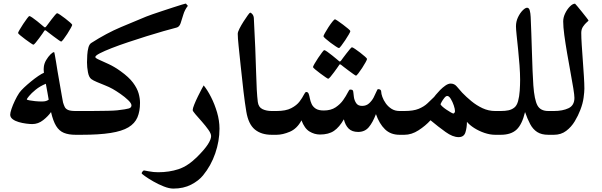

<svg xmlns="http://www.w3.org/2000/svg" viewBox="-20 -761 3399 1084"><path d="M467.3 -67.4Q467.3 -57.6 465.1 -41.5Q462.9 -25.4 455.6 -12.7Q448.2 0 431.6 0H406.7Q367.2 0 340.6 -11Q314 -22 296.9 -49.8Q279.8 -77.6 268.1 -128.4Q252.4 -105.5 224.1 -83Q195.8 -60.5 162.1 -60.5Q148.4 -60.5 127.4 -63.2Q106.4 -65.9 85.9 -71.8Q65.4 -77.6 51.5 -88.1Q37.6 -98.6 37.6 -113.8Q37.6 -124.5 44.9 -146.2Q52.2 -168 64 -192.6Q75.7 -217.3 88.4 -236.3Q97.2 -249 115.2 -266.1Q133.3 -283.2 154.8 -300.8Q176.3 -318.4 196 -331.8Q215.8 -345.2 228 -350.1Q227.5 -355.5 227.1 -359.9Q226.6 -364.3 226.6 -370.1Q226.6 -377.9 227.5 -383.3Q229.5 -402.8 240.7 -421.9Q252 -440.9 265.1 -453.9Q278.3 -466.8 285.6 -466.8Q286.6 -466.8 289.6 -450.9Q292.5 -435.1 296.6 -410.4Q300.8 -385.7 304.7 -359.9Q311.5 -321.3 318.1 -283Q324.7 -244.6 329.6 -217Q334.5 -189.5 335.9 -182.6Q340.3 -168 345.5 -157.2Q350.6 -146.5 364 -140.4Q377.4 -134.3 406.7 -134.3H431.6Q448.2 -134.3 455.6 -121.8Q462.9 -109.4 465.1 -93.5Q467.3 -77.6 467.3 -67.4ZM254.9 -198.2Q252 -213.9 247.8 -239Q243.7 -264.2 238.8 -288.1Q205.6 -274.4 181.4 -254.6Q157.2 -234.9 144.3 -219Q131.3 -203.1 131.3 -200.2Q131.3 -197.3 145 -194.6Q158.7 -191.9 178.2 -189.9Q197.8 -188 215.3 -188Q231.4 -188 239.7 -190.7Q248 -193.4 254.9 -198.2ZM387.7 -620.6Q387.7 -617.2 379.4 -602.3Q371.1 -587.4 359.9 -569.8Q348.6 -552.2 338.6 -539.3Q328.6 -526.4 325.2 -526.4Q322.8 -526.4 310.3 -535.2Q297.9 -543.9 282.2 -555.7Q266.6 -567.4 254.9 -576.4Q243.2 -585.4 242.2 -586.4Q237.3 -590.3 234.4 -590.3Q231.9 -590.3 228.5 -584.5Q228 -583.5 220.2 -572Q212.4 -560.5 201.4 -545.9Q190.4 -531.2 181.2 -520Q171.9 -508.8 168 -508.8Q166 -508.8 152.6 -517.8Q139.2 -526.9 122.8 -539.1Q106.4 -551.3 94.2 -561.5Q82 -571.8 82 -574.7Q82 -578.1 90.8 -593.3Q99.6 -608.4 111.3 -626.2Q123 -644 133.1 -657.2Q143.1 -670.4 145.5 -670.4Q149.9 -670.4 162.6 -661.6Q175.3 -652.8 189.7 -641.4Q204.1 -629.9 214.8 -620.6Q225.6 -611.3 226.6 -610.8Q231.9 -606.4 233.9 -606.4Q237.3 -606.4 242.2 -613.3Q243.2 -614.3 251.5 -625.5Q259.8 -636.7 270.5 -650.9Q281.2 -665 290.5 -675.8Q299.8 -686.5 302.2 -686.5Q306.2 -686.5 319.6 -677.5Q333 -668.5 348.9 -656.2Q364.7 -644 376.2 -633.8Q387.7 -623.5 387.7 -620.6Z M1041 -728.5Q1022.9 -705.6 1014.9 -678.2Q1006.8 -650.9 999.8 -630.1Q992.7 -609.4 977.5 -605.5Q948.2 -598.1 903.3 -585.2Q858.4 -572.3 806.6 -556.2Q754.9 -540 703.9 -522.9Q652.8 -505.9 610.8 -489.5Q568.8 -473.1 543.5 -460Q518.1 -446.8 518.1 -439Q518.1 -433.1 539.8 -423.6Q561.5 -414.1 594.5 -398.7Q627.4 -383.3 661.1 -358.9Q707.5 -325.7 731 -294.2Q754.4 -262.7 762.5 -234.1Q770.5 -205.6 770.5 -180.7Q770.5 -132.8 755.9 -98.4Q741.2 -64 705.1 -42.2Q668.9 -20.5 604.2 -10.3Q539.6 0 439.5 0H416Q391.1 0 385.3 -18.1Q379.4 -36.1 379.4 -67.4Q379.4 -101.1 385.3 -117.7Q391.1 -134.3 416 -134.3H439.5Q475.6 -134.3 515.4 -134.5Q555.2 -134.8 589.4 -135.5Q623.5 -136.2 642.1 -138.2Q692.9 -144 707.5 -148.7Q722.2 -153.3 722.2 -166Q722.2 -177.7 703.6 -195.6Q685.1 -213.4 660.2 -230.7Q635.3 -248 616.2 -258.8Q596.2 -270 572 -279.5Q547.9 -289.1 527.1 -297.9Q506.3 -306.6 495.6 -314.5Q481.9 -324.7 476.6 -353Q471.2 -381.3 471.2 -409.2Q471.2 -428.2 472.7 -450.9Q474.1 -473.6 479.2 -492.7Q484.4 -511.7 495.6 -518.6Q581.5 -573.7 662.8 -607.9Q744.1 -642.1 805.7 -667.5Q815.9 -671.9 840.8 -680.4Q865.7 -689 896.7 -699.2Q927.7 -709.5 957 -719Q986.3 -728.5 1006.1 -734.6Q1025.9 -740.7 1027.8 -740.7Q1031.2 -740.7 1033.4 -736.3Q1035.6 -731.9 1041 -728.5Z M1219.2 -34.2Q1219.2 35.2 1195.3 104.7Q1171.4 174.3 1126.5 229Q1102.1 259.3 1059.1 281.5Q1016.1 303.7 958.5 303.7Q935.1 303.7 904.8 291.7Q874.5 279.8 845.9 263.4Q817.4 247.1 798.6 233.6Q779.8 220.2 779.8 217.3Q779.8 213.4 784.7 207.3Q789.6 201.2 793 201.2Q794.9 201.2 820.6 206.3Q846.2 211.4 873 211.4Q935.5 211.4 988 194.1Q1040.5 176.8 1093.3 124.5Q1135.3 82.5 1153.6 54Q1171.9 25.4 1171.9 7.3Q1171.9 -6.8 1156.2 -28.8Q1140.6 -50.8 1119.9 -74.2Q1099.1 -97.7 1083.5 -115.7Q1067.9 -133.8 1067.9 -139.6Q1067.9 -148.9 1076.7 -170.7Q1085.4 -192.4 1097.4 -216.8Q1109.4 -241.2 1118.9 -259Q1128.4 -276.9 1129.9 -278.8Q1150.9 -253.4 1171.4 -213.1Q1191.9 -172.9 1205.6 -126.2Q1219.2 -79.6 1219.2 -34.2Z M1569.3 -71.3Q1569.3 -31.7 1559.6 -15.9Q1549.8 0 1536.6 0H1513.7Q1455.1 0 1418.7 -30Q1382.3 -60.1 1370.6 -130.9Q1362.8 -177.2 1354.7 -245.1Q1346.7 -313 1338.4 -393.6Q1332 -456.1 1327.1 -502Q1322.3 -547.9 1322.3 -570.3Q1322.3 -580.1 1332 -599.4Q1341.8 -618.7 1355 -639.4Q1368.2 -660.2 1378.9 -674.8Q1389.6 -689.5 1392.1 -689.5Q1397.9 -689.5 1405 -680.7Q1412.1 -671.9 1413.1 -659.2Q1422.9 -473.1 1425.8 -356.4Q1428.7 -239.7 1435.5 -185.5Q1439.5 -155.8 1461.7 -145Q1483.9 -134.3 1513.7 -134.3H1536.6Q1551.3 -134.3 1560.3 -121.6Q1569.3 -108.9 1569.3 -71.3Z M2290 -61.5Q2290 -51.3 2289.6 -36.6Q2289.1 -22 2283.2 -11Q2277.3 0 2260.7 0H2235.8Q2185.5 0 2153.6 -31Q2121.6 -62 2102.5 -116.7Q2084.5 -69.3 2062 -42.7Q2039.6 -16.1 2002 -16.1Q1967.3 -16.1 1948.2 -35.2Q1929.2 -54.2 1921.4 -87.4Q1896 -43 1865.7 -22.2Q1835.4 -1.5 1786.6 -1.5Q1755.4 -1.5 1727.3 -18.6Q1699.2 -35.6 1682.1 -81.5Q1657.2 -34.7 1616.5 -17.3Q1575.7 0 1541.5 0H1518.1Q1501.5 0 1493.7 -11Q1485.8 -22 1483.6 -36.6Q1481.4 -51.3 1481.4 -61.5Q1481.4 -71.8 1483.6 -89.1Q1485.8 -106.4 1493.7 -120.4Q1501.5 -134.3 1518.1 -134.3H1541.5Q1593.8 -134.3 1624.5 -150.4Q1655.3 -166.5 1671.4 -188Q1687.5 -209.5 1695.3 -225.6Q1703.1 -241.7 1709 -241.7Q1718.8 -241.7 1722.7 -231.2Q1726.6 -220.7 1729.5 -205.1Q1732.4 -189.5 1739.5 -173.8Q1746.6 -158.2 1762.5 -147.7Q1778.3 -137.2 1808.1 -137.2Q1848.1 -137.2 1874.8 -155Q1901.4 -172.9 1917.7 -196.3Q1934.1 -219.7 1942.9 -237.5Q1951.7 -255.4 1956.1 -255.4Q1967.8 -255.4 1971.2 -251.5Q1974.6 -247.6 1975.1 -237.8Q1975.6 -231 1978 -212.9Q1980.5 -194.8 1990.7 -179Q2001 -163.1 2024.4 -163.1Q2047.9 -163.1 2063.7 -177.5Q2079.6 -191.9 2089.4 -210.4Q2099.1 -229 2105 -243.4Q2110.8 -257.8 2114.3 -257.8Q2132.3 -257.8 2132.3 -242.7Q2132.3 -231.9 2138.7 -213.9Q2145 -195.8 2158 -177.5Q2170.9 -159.2 2190.4 -146.7Q2210 -134.3 2235.8 -134.3H2260.7Q2277.3 -134.3 2283.2 -120.4Q2289.1 -106.4 2289.6 -89.1Q2290 -71.8 2290 -61.5ZM1958 -585.4Q1958 -581.5 1949.5 -566.7Q1940.9 -551.8 1929 -533.9Q1917 -516.1 1907 -502.9Q1897 -489.7 1893.6 -489.7Q1889.6 -489.7 1876 -498.8Q1862.3 -507.8 1845.9 -520Q1829.6 -532.2 1817.9 -542.7Q1806.2 -553.2 1806.2 -556.2Q1806.2 -559.6 1814.5 -574.7Q1822.8 -589.8 1834.5 -607.7Q1846.2 -625.5 1856.7 -638.7Q1867.2 -651.9 1871.6 -651.9Q1873.5 -651.9 1887 -643.1Q1900.4 -634.3 1916.7 -621.8Q1933.1 -609.4 1945.6 -598.9Q1958 -588.4 1958 -585.4ZM2052.2 -428.2Q2052.2 -424.3 2044.2 -409.7Q2036.1 -395 2024.7 -377.4Q2013.2 -359.9 2003.2 -346.9Q1993.2 -334 1989.7 -334Q1987.8 -334 1975.1 -342.8Q1962.4 -351.6 1947 -363.3Q1931.6 -375 1919.7 -384Q1907.7 -393.1 1907.2 -394Q1902.3 -397.9 1898.9 -397.9Q1897 -397.9 1893.6 -392.1Q1893.1 -391.1 1885 -379.6Q1877 -368.2 1866.2 -353.5Q1855.5 -338.9 1845.9 -327.6Q1836.4 -316.4 1833 -316.4Q1830.6 -316.4 1817.4 -325.4Q1804.2 -334.5 1787.8 -346.7Q1771.5 -358.9 1759.3 -369.1Q1747.1 -379.4 1747.1 -382.3Q1747.1 -385.7 1755.6 -400.9Q1764.2 -416 1776.1 -433.8Q1788.1 -451.7 1798.1 -464.8Q1808.1 -478 1810.1 -478Q1814.9 -478 1827.4 -469.2Q1839.8 -460.4 1854.5 -448.7Q1869.1 -437 1879.9 -428Q1890.6 -418.9 1891.1 -418.5Q1896.5 -413.6 1898.4 -413.6Q1902.3 -413.6 1907.2 -420.9Q1907.7 -421.9 1916 -433.1Q1924.3 -444.3 1935.3 -458.5Q1946.3 -472.7 1955.3 -483.4Q1964.4 -494.1 1966.8 -494.1Q1970.7 -494.1 1984.1 -485.1Q1997.6 -476.1 2013.4 -463.9Q2029.3 -451.7 2040.8 -441.4Q2052.2 -431.2 2052.2 -428.2Z M2835.9 -67.4Q2835.9 -57.6 2833.7 -41.5Q2831.5 -25.4 2824 -12.7Q2816.4 0 2799.8 0H2775.4Q2746.6 0 2715.1 -10.7Q2683.6 -21.5 2657.2 -38.3Q2630.9 -55.2 2616.2 -73.2Q2616.2 -41.5 2607.9 -14.2Q2599.6 13.2 2569.3 13.2Q2536.1 13.2 2495.6 -15.9Q2455.1 -44.9 2410.6 -82Q2382.3 -50.8 2343 -25.4Q2303.7 0 2263.2 0H2239.7Q2223.1 0 2215.3 -12.7Q2207.5 -25.4 2205.3 -41.5Q2203.1 -57.6 2203.1 -67.4Q2203.1 -77.6 2205.3 -93.5Q2207.5 -109.4 2215.3 -121.8Q2223.1 -134.3 2239.7 -134.3H2263.2Q2314 -134.3 2344 -146.7Q2374 -159.2 2393.3 -177.5Q2412.6 -195.8 2430.7 -213.4Q2431.6 -214.8 2441.2 -226.6Q2450.7 -238.3 2464.8 -252.7Q2479 -267.1 2494.9 -278.1Q2510.7 -289.1 2524.4 -289.1Q2545.4 -289.1 2558.8 -272.9Q2572.3 -256.8 2589.4 -237.8Q2612.3 -213.9 2641.4 -189.9Q2670.4 -166 2704.3 -150.1Q2738.3 -134.3 2775.4 -134.3H2799.8Q2816.4 -134.3 2824 -121.8Q2831.5 -109.4 2833.7 -93.5Q2835.9 -77.6 2835.9 -67.4ZM2548.8 -133.3Q2548.8 -145.5 2542 -165.8Q2535.2 -186 2525.1 -202.6Q2515.1 -219.2 2504.9 -219.2Q2497.6 -219.2 2488.8 -208.3Q2480 -197.3 2473.6 -186Q2467.3 -174.8 2467.3 -173.3Q2467.3 -168.9 2476.8 -160.2Q2486.3 -151.4 2499.8 -142.3Q2513.2 -133.3 2524.7 -126.7Q2536.1 -120.1 2540 -120.1Q2542.5 -120.1 2545.7 -124.3Q2548.8 -128.4 2548.8 -133.3Z M3134.3 -68.4Q3134.3 -33.7 3125.2 -16.8Q3116.2 0 3101.6 0H3075.7Q3037.1 0 3012.9 -15.6Q2988.8 -31.2 2973.4 -60.1Q2958 -88.9 2944.3 -128.4Q2927.7 -58.6 2896.5 -29.3Q2865.2 0 2807.1 0H2780.8Q2765.6 0 2757.1 -12Q2748.5 -23.9 2748.5 -68.4Q2748.5 -134.3 2780.8 -134.3H2807.1Q2832.5 -134.3 2850.6 -138.2Q2868.7 -142.1 2882.8 -152.8Q2897.9 -164.1 2905 -190.2Q2912.1 -216.3 2914.3 -248.8Q2916.5 -281.2 2916.5 -310.5Q2916.5 -346.7 2913.1 -392.6Q2909.7 -438.5 2905 -483.4Q2900.4 -528.3 2896.7 -563Q2893.1 -597.7 2893.1 -612.3Q2893.1 -639.6 2904.5 -663.6Q2916 -687.5 2930.9 -702.4Q2945.8 -717.3 2955.6 -717.3Q2966.8 -717.3 2970.9 -702.1Q2975.1 -687 2976.1 -665Q2978 -626.5 2979.7 -574Q2981.4 -521.5 2983.2 -466.1Q2984.9 -410.6 2986.8 -361.1Q2988.8 -311.5 2991.2 -278.8Q2997.1 -197.8 3014.2 -166Q3031.2 -134.3 3075.7 -134.3H3101.6Q3116.2 -134.3 3125.2 -122.3Q3134.3 -110.4 3134.3 -68.4Z M3279.3 -260.3Q3279.3 -242.7 3274.9 -209.5Q3270.5 -176.3 3256.3 -140.1Q3244.6 -108.9 3225.1 -76.4Q3205.6 -43.9 3176.5 -22Q3147.5 0 3107.4 0H3082.5Q3057.6 0 3051.8 -17.6Q3045.9 -35.2 3045.9 -67.4Q3045.9 -92.8 3051.5 -113.5Q3057.1 -134.3 3082.5 -134.3H3107.4Q3156.7 -134.3 3189.9 -150.1Q3223.1 -166 3223.1 -208.5Q3223.1 -223.6 3216.8 -262.5Q3210.4 -301.3 3200.9 -353.3Q3191.4 -405.3 3181.9 -460.2Q3172.4 -515.1 3166 -562.7Q3159.7 -610.4 3159.7 -640.1Q3159.7 -662.6 3170.9 -685.8Q3182.1 -709 3197.8 -724.6Q3213.4 -740.2 3226.6 -740.2Q3227.5 -740.2 3239 -726.3Q3250.5 -712.4 3265.4 -694.1Q3280.3 -675.8 3291.5 -661.1Q3302.7 -646.5 3302.7 -645Q3302.7 -643.6 3292.5 -634.8Q3282.2 -626 3272 -611.1Q3261.7 -596.2 3261.7 -575.2Q3261.7 -548.8 3264.4 -507.3Q3267.1 -465.8 3270.5 -419.2Q3273.9 -372.6 3276.6 -330.3Q3279.3 -288.1 3279.3 -260.3Z"/></svg>

Font: Scheherazade New
Style: Bold
Weight: 700
Designer: SIL International
Foundry: SIL International
Version: Version 4.000